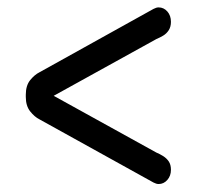

<svg xmlns="http://www.w3.org/2000/svg" viewBox="-20 -502 518 506"><path d="M48 -246.5V-252.5Q48 -276.5 59.5 -290.8Q71 -305 84 -311.5L384.5 -478.5Q392 -482.5 398 -482.5Q411.5 -482.5 421 -471.8Q430.5 -461 430.5 -444.5Q430.5 -431.5 424.8 -422.5Q419 -413.5 410.2 -408.2Q401.5 -403 392 -399L117 -247V-252L392 -100Q401.5 -96 410.2 -90.5Q419 -85 424.8 -76.5Q430.5 -68 430.5 -54.5Q430.5 -38.5 421 -27.8Q411.5 -17 398 -17Q392 -17 384.5 -21L84 -187.5Q71 -194 59.5 -208.5Q48 -223 48 -246.5Z"/></svg>

Font: Sono
Style: Regular
Weight: 400
Designer: Tyler Finck
Foundry: Tyler Finck
Version: Version 2.112